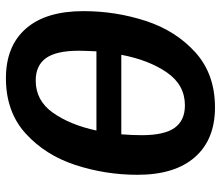

<svg xmlns="http://www.w3.org/2000/svg" viewBox="-70 -678 763 664"><g transform="rotate(-90 312.0 -345.5)"><path d="M606 -439Q606 -327 572 -223Q538 -119 463 -51.5Q388 16 273 16Q162 16 101 -53.5Q40 -123 40 -252Q40 -363 74 -467Q108 -571 183 -639Q258 -707 374 -707Q485 -707 545.5 -638Q606 -569 606 -439ZM193 -394H467Q469 -438 469 -455Q469 -533 443.5 -568.5Q418 -604 366 -604Q297 -604 255 -545Q213 -486 193 -394ZM455 -308H180Q177 -271 177 -237Q177 -159 202.5 -123.5Q228 -88 280 -88Q351 -88 394 -150.5Q437 -213 455 -308Z"/></g></svg>

Font: Fira Sans Condensed SemiBold
Style: Italic
Weight: 600
Width: 3
Italic angle: -8°
Designer: bBox Type GmbH & Carrois Corporate GbR & Edenspiekermann AG
Foundry: bBox Type GmbH & Carrois Corporate GbR & Edenspiekermann AG
Version: Version 4.301